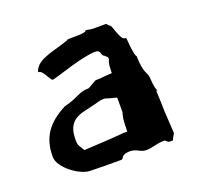

<svg xmlns="http://www.w3.org/2000/svg" viewBox="-87 -531 661 634"><g transform="rotate(-20 244.0 -213.5)"><path d="M78 -358Q85 -358 90.5 -352Q96 -346 100.5 -338Q105 -330 109 -324Q113 -318 116 -318Q126 -320 146.5 -326.5Q167 -333 191.5 -340Q216 -347 239.5 -352Q263 -357 278 -357Q286 -357 289.5 -354Q293 -351 294 -347Q295 -343 296.5 -339.5Q298 -336 303 -334Q305 -331 309 -328.5Q313 -326 313 -320Q308 -308 307 -297.5Q306 -287 306 -278V-272L277 -270Q270 -269 263 -268.5Q256 -268 247 -268L217 -251Q204 -251 195 -248.5Q186 -246 176.5 -241.5Q167 -237 155 -232Q143 -227 123 -222Q75 -198 51.5 -164Q28 -130 28 -80Q28 -64 39 -48.5Q50 -33 66 -20.5Q82 -8 99 -0.5Q116 7 129 7Q144 7 157 7.5Q170 8 183 8H238H239Q241 8 242.5 5.5Q244 3 246.5 -0.5Q249 -4 255.5 -6.5Q262 -9 274 -9Q287 -9 301 -1.5Q315 6 325 6Q333 6 340 5Q347 4 354.5 2Q362 0 372 -1.5Q382 -3 395 -3Q398 2 406 6H420Q421 1 424 -3.5Q427 -8 431 -16Q430 -39 428.5 -57Q427 -75 426.5 -91.5Q426 -108 425.5 -126Q425 -144 424 -167H427Q428 -168 429 -168Q426 -168 424 -176Q422 -184 421 -192.5Q420 -201 419.5 -208.5Q419 -216 419 -216Q418 -224 415.5 -228.5Q413 -233 410.5 -239.5Q408 -246 405.5 -258Q403 -270 402 -297Q399 -299 397 -309Q395 -319 393.5 -330.5Q392 -342 391.5 -352.5Q391 -363 390 -365H388Q380 -365 375 -374Q370 -383 366 -394Q362 -405 359 -413.5Q356 -422 352 -422Q350 -424 348 -426.5Q346 -429 344 -431H328Q318 -431 311.5 -431Q305 -431 299.5 -431Q294 -431 288 -432Q282 -433 273 -435Q272 -430 261.5 -428.5Q251 -427 238.5 -427Q226 -427 215.5 -427Q205 -427 204 -424Q177 -415 155 -409Q133 -403 118 -396.5Q103 -390 93 -381.5Q83 -373 78 -358ZM295 -190V-139Q290 -123 289 -106Q288 -89 288 -81V-73H274Q254 -71 237 -70Q220 -69 204 -68L134 -64Q127 -76 122.5 -83Q118 -90 118 -104Q118 -132 125.5 -148Q133 -164 146.5 -172.5Q160 -181 178 -185Q196 -189 216 -194Q226 -197 234.5 -199Q243 -201 251 -201H255Q265 -198 275.5 -195Q286 -192 295 -190Z"/></g></svg>

Font: Dokdo
Style: Regular
Weight: 400
Version: Version 2.00